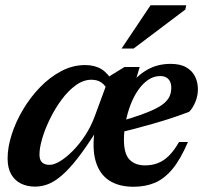

<svg xmlns="http://www.w3.org/2000/svg" viewBox="-20 -700 782 732"><path d="M494 -382 477 -375.5Q501.5 -411 540.8 -433.8Q580 -456.5 630.5 -456.5Q667.5 -456.5 690.2 -443.2Q713 -430 723.8 -408Q734.5 -386 734.5 -359.5Q734.5 -335 725 -311.8Q715.5 -288.5 701.5 -274Q669.5 -261.5 635.2 -250.2Q601 -239 566 -229Q531 -219 496.2 -209.8Q461.5 -200.5 427.5 -193L429.5 -235Q481.5 -249.5 517.5 -262.5Q553.5 -275.5 576.5 -287.5Q599.5 -299.5 611.5 -311.8Q623.5 -324 628.2 -337Q633 -350 633 -365.5Q633 -379.5 628.2 -389.2Q623.5 -399 614.2 -404.5Q605 -410 590.5 -410Q566 -410 544.8 -395.5Q523.5 -381 506.5 -356.2Q489.5 -331.5 477.5 -300Q465.5 -268.5 459 -234.2Q452.5 -200 452.5 -167Q452.5 -113.5 473.8 -91.5Q495 -69.5 533 -69.5Q559 -69.5 581 -77.8Q603 -86 623 -105.2Q643 -124.5 662.5 -158.5H696.5Q668 -92 637 -55Q606 -18 570 -3Q534 12 489 12Q432.5 12 395.8 -12.2Q359 -36.5 344.8 -85.2Q330.5 -134 341.5 -208L348 -201Q307.5 -137 275 -95.5Q242.5 -54 215.2 -30.8Q188 -7.5 163.5 2Q139 11.5 114 11.5Q83.5 11.5 59.8 -0.2Q36 -12 22.5 -35.8Q9 -59.5 9 -96Q9 -138.5 24.5 -187Q40 -235.5 67.8 -282.2Q95.5 -329 132.8 -367.5Q170 -406 213.8 -429Q257.5 -452 304.5 -452Q341 -452 366.5 -436.5Q392 -421 411 -386.5L390 -355Q383 -373 367.8 -384.5Q352.5 -396 328.5 -396Q298 -396 269 -375Q240 -354 215 -320.2Q190 -286.5 171 -247.8Q152 -209 141.2 -172.8Q130.5 -136.5 130.5 -111Q130.5 -90 140.5 -80.8Q150.5 -71.5 169 -71.5Q186 -71.5 209.2 -85.5Q232.5 -99.5 257.5 -124.8Q282.5 -150 304.5 -183.5Q326.5 -217 341 -256L397.5 -409.5L454.5 -444.5H512.5ZM443.5 -515 554 -680H690L686.5 -663.5L489.5 -515Z"/></svg>

Font: Newsreader 16pt 16pt SemiBold
Style: Italic
Weight: 600
Italic angle: -17°
Version: Version 1.003